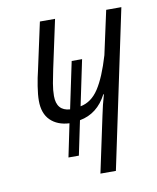

<svg xmlns="http://www.w3.org/2000/svg" viewBox="-66 -584 519 636"><g transform="rotate(-10 193.0 -265.5)"><path d="M261 -188Q268 -223 278 -257H276Q245 -197 185 -186L161 -71H126L149 -182Q109 -184 85.5 -207Q62 -230 62 -273Q62 -293 66.5 -321.5Q71 -350 77 -374L111 -531H162L127 -368Q122 -345 118 -322Q114 -299 114 -280Q114 -230 159 -227L192 -384H227L195 -231Q232 -238 256.5 -275.5Q281 -313 302 -384L334 -531H385L273 0H221Z"/></g></svg>

Font: Noto Sans ExtraCondensed Light
Style: Italic
Weight: 300
Width: 2
Italic angle: -12°
Designer: Monotype Design Team
Foundry: Monotype Imaging Inc.
Version: Version 2.013; ttfautohint (v1.8.4.7-5d5b)